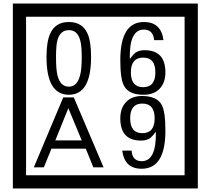

<svg xmlns="http://www.w3.org/2000/svg" viewBox="-20 -980 1195 1090"><path d="M1103 90H53V-960H1103ZM1028 15V-885H128V15ZM497 -656Q497 -442 371 -442Q244 -442 244 -656Q244 -744 265 -789Q294 -855 371 -855Q448 -855 477 -789Q497 -745 497 -656ZM444 -656Q444 -723 435 -752Q420 -809 371 -809Q322 -809 306 -752Q298 -723 298 -656Q298 -587 306 -553Q322 -488 371 -488Q419 -488 435 -554Q444 -587 444 -656ZM919 -569Q919 -511 886.5 -476.5Q854 -442 795 -442Q711 -442 684 -493Q663 -531 663 -639Q663 -855 797 -855Q895 -855 908 -752H855Q850 -812 796 -812Q713 -812 717 -645Q738 -673 748 -680Q768 -695 801 -695Q919 -695 919 -569ZM862 -569Q862 -653 793 -653Q723 -653 723 -569Q723 -485 793 -485Q862 -485 862 -569ZM568 -30H510L467 -136H272L229 -30H172L339 -427H399ZM444 -183 368 -366 294 -183ZM919 -238Q919 -22 784 -22Q687 -22 674 -125H727Q731 -65 785 -65Q868 -65 865 -232Q844 -205 834 -197Q814 -182 780 -182Q663 -182 663 -308Q663 -366 695.5 -400.5Q728 -435 786 -435Q870 -435 898 -385Q919 -346 919 -238ZM858 -308Q858 -392 788 -392Q719 -392 719 -308Q719 -224 788 -224Q858 -224 858 -308Z"/></svg>

Font: Unicode BMP Fallback SIL
Style: Regular
Weight: 400
Foundry: NRSI, SIL International
Version: Version 5.1 Based on Unicode 5.1